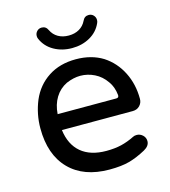

<svg xmlns="http://www.w3.org/2000/svg" viewBox="-105 -771 764 865"><g transform="rotate(-15 276.5 -338.5)"><path d="M45.9 -249Q45.9 -315.4 71.3 -377Q97.7 -438.5 151.4 -473.6Q205.1 -508.8 280.3 -508.8Q352.5 -508.8 406.2 -475.6Q457 -442.4 485.4 -386.2Q513.7 -330.1 513.7 -261.7Q513.7 -243.2 501 -230Q488.3 -216.8 467.8 -216.8H137.7Q146.5 -147.5 189.9 -110.8Q233.4 -74.2 307.6 -74.2Q346.7 -74.2 377.4 -81.5Q408.2 -88.9 439.5 -104.5Q446.3 -108.4 457 -108.4Q472.7 -108.4 484.9 -97.2Q497.1 -85.9 497.1 -69.3Q497.1 -46.9 470.7 -32.2Q429.7 -9.8 392.6 0.5Q355.5 10.7 299.8 10.7Q179.7 10.7 112.8 -57.6Q45.9 -126 45.9 -249ZM422.9 -303.7Q418.9 -342.8 399.4 -369.1Q377.9 -400.4 346.2 -416Q314.5 -431.6 280.3 -431.6Q249 -431.6 214.8 -417Q180.7 -400.4 160.6 -367.7Q140.6 -335 137.7 -291H411.1Q423.8 -291 422.9 -303.7ZM140.6 -641.6Q137.7 -647.5 137.7 -655.3Q137.7 -668 146.5 -677.2Q155.3 -686.5 168.9 -686.5Q188.5 -686.5 197.3 -667Q208 -644.5 229 -632.3Q250 -620.1 278.3 -620.1Q306.6 -620.1 327.6 -632.3Q348.6 -644.5 359.4 -667Q368.2 -686.5 387.7 -686.5Q401.4 -686.5 410.2 -677.2Q418.9 -668 418.9 -655.3Q418.9 -647.5 416 -641.6Q399.4 -603.5 362.3 -582.5Q325.2 -561.5 278.3 -561.5Q231.4 -561.5 194.3 -582.5Q157.2 -603.5 140.6 -641.6Z"/></g></svg>

Font: jf-openhuninn-2.1
Style: Regular
Weight: 400
Designer: [Kosugi Maru]
Designed by MOTOYA      

[Varela Round]
Joe Prince (Latin component); Avraham Cornfeld (Hebrew component)
Foundry: justfont Co., Ltd.
Version: 2.1